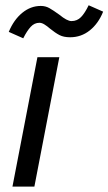

<svg xmlns="http://www.w3.org/2000/svg" viewBox="-20 -692 402 712"><path d="M12.5 0ZM107.5 0H26.2L118.8 -480H200ZM200 -637.5Q228.8 -613.8 245 -613.8Q266.2 -613.8 280.6 -628.8Q295 -643.8 308.8 -672.5L362.5 -648.8Q345 -605 313.1 -579.4Q281.2 -553.8 240 -553.8Q216.2 -553.8 200.6 -561.9Q185 -570 165 -586.2Q155 -595 145 -601.2Q135 -607.5 126.2 -607.5Q107.5 -607.5 93.8 -592.5Q80 -577.5 66.2 -550L12.5 -573.8Q31.2 -618.8 62.5 -644.4Q93.8 -670 131.2 -670Q148.8 -670 163.1 -661.9Q177.5 -653.8 200 -637.5Z"/></svg>

Font: Cambay
Style: Italic
Weight: 400
Italic angle: -11°
Designer: Pooja Saxena
Foundry: Pooja Saxena
Version: Version 1.019;PS 001.019;hotconv 1.0.70;makeotf.lib2.5.58329